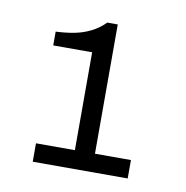

<svg xmlns="http://www.w3.org/2000/svg" viewBox="-51 -843 439 452"><g transform="rotate(10 168.0 -616.5)"><path d="M55 -440V-484H148V-718H55V-751Q79 -752 99.5 -756Q120 -760 138 -769Q156 -778 171 -793H196V-484H282V-440Z"/></g></svg>

Font: Archivo SemiBold ExtraLight
Style: Regular
Weight: 250
Version: Version 2.001